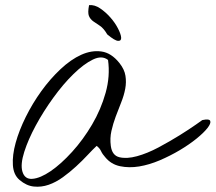

<svg xmlns="http://www.w3.org/2000/svg" viewBox="-20 -718 833 742"><path d="M55.7 -22.5Q32.2 -42 29.8 -80.1Q27.3 -118.2 40.5 -166Q53.7 -213.9 79.6 -266.1Q105.5 -318.4 139.6 -365.7Q173.8 -413.1 213.9 -450.7Q253.9 -488.3 293.9 -506.3Q334 -524.4 372.1 -519Q410.2 -513.7 441.4 -474.6Q460.9 -450.2 464.8 -425.3Q468.8 -400.4 463.9 -374.5Q459 -348.6 448.2 -321.8Q437.5 -294.9 427.2 -267.6Q417 -240.2 410.6 -211.9Q404.3 -183.6 408.2 -154.3Q413.1 -117.2 441.4 -110.4Q469.7 -103.5 509.3 -114.3Q548.8 -125 592.8 -148.4Q636.7 -171.9 674.3 -195.3Q711.9 -218.8 736.8 -236.3Q761.7 -253.9 761.7 -253.9Q789.1 -259.8 792.5 -250.5Q795.9 -241.2 781.7 -223.1Q767.6 -205.1 739.3 -182.1Q710.9 -159.2 674.8 -137.7Q638.7 -116.2 597.7 -98.6Q556.6 -81.1 517.6 -74.7Q478.5 -68.4 443.8 -75.7Q409.2 -83 386.7 -110.4Q376 -122.1 370.6 -133.8Q365.2 -145.5 353.5 -154.3Q338.9 -140.6 318.4 -118.7Q297.9 -96.7 273.9 -74.7Q250 -52.7 223.1 -33.2Q196.3 -13.7 168 -3.9Q139.6 5.9 110.8 2.9Q82 0 55.7 -22.5ZM66.4 -55.7Q75.2 -24.4 105.5 -26.9Q135.7 -29.3 175.8 -56.6Q215.8 -84 258.8 -131.3Q301.8 -178.7 335.9 -236.8Q370.1 -294.9 388.2 -359.4Q406.2 -423.8 397.5 -486.3Q374 -504.9 338.9 -487.8Q303.7 -470.7 264.2 -432.1Q224.6 -393.6 186 -340.3Q147.5 -287.1 118.2 -232.9Q88.9 -178.7 73.7 -130.9Q58.6 -83 66.4 -55.7ZM394.5 -585Q380.9 -608.4 366.2 -618.2Q351.6 -627.9 340.3 -635.7Q329.1 -643.6 323.7 -656.2Q318.4 -668.9 324.2 -698.2Q345.7 -700.2 367.2 -685.5Q388.7 -670.9 406.7 -650.4Q424.8 -629.9 436 -607.9Q447.3 -585.9 448.2 -572.8Q449.2 -559.6 436.5 -560.1Q423.8 -560.5 394.5 -585Z"/></svg>

Font: Nothing You Could Do
Style: Regular
Weight: 400
Version: Version 1.005